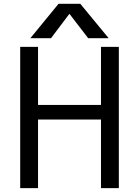

<svg xmlns="http://www.w3.org/2000/svg" viewBox="-20 -976 717 998"><path d="M544.9 -777.3H438.5L340.8 -904.3L245.1 -777.3H137.7L284.2 -956.1H397.5ZM177.7 -732.4V-430.7H504.9V-732.4H597.7V2H504.9V-354.5H177.7V2H85V-732.4Z"/></svg>

Font: irohakakuC Regular
Style: Regular
Weight: 400
Designer: [Source Han Sans]
Ryoko NISHIZUKA Ë•øÂ°öÊ∂ºÂ≠ê (kana & ideographs); Paul D. Hunt (Latin, Greek & Cyrillic); Wenlong ZHAN
Version: Version 1.001.20160904